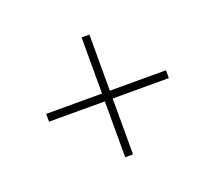

<svg xmlns="http://www.w3.org/2000/svg" viewBox="-82 -680 723 646"><g transform="rotate(-20 279.5 -357.5)"><path d="M265 -143V-343H65V-371H265V-572H293V-371H494V-343H293V-143Z"/></g></svg>

Font: Noto Serif Thai Thin
Style: Regular
Weight: 250
Version: Version 2.001